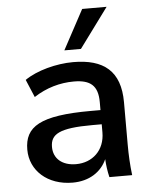

<svg xmlns="http://www.w3.org/2000/svg" viewBox="-56 -838 702 895"><g transform="rotate(-5 295.5 -390.5)"><path d="M248 10.7C325.7 10.7 382.3 -26.9 408.2 -85C409.7 -56.6 413.6 -28.3 420.4 0H526.9C521 -47.4 518.6 -95.7 518.6 -143.1V-341.8C518.6 -487.8 441.9 -548.8 298.3 -548.8C219.7 -548.8 127 -524.4 71.3 -485.4L106.4 -402.3C164.6 -440.4 229 -458.5 293.9 -458.5C371.1 -458.5 406.2 -429.7 406.2 -352.5V-314.9H361.3C122.1 -314.9 50.3 -268.1 50.3 -160.6C50.3 -63 130.4 10.7 248 10.7ZM271.5 -73.7C206.1 -73.7 166 -108.9 166 -163.1C166 -222.7 206.5 -248.5 362.3 -248.5H406.2V-210.9C406.2 -126 347.2 -73.7 271.5 -73.7ZM340.3 -606.9 476.6 -792H362.3L262.7 -606.9Z"/></g></svg>

Font: Winston Medium
Style: Regular
Weight: 500
Designer: Vernon Adams, Kim Jin-seong, David Berlow, Cristiano Sobral
Foundry: The Winston Project Authors
Version: Version 3.004